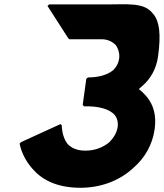

<svg xmlns="http://www.w3.org/2000/svg" viewBox="-20 -868 776 910"><path d="M385 -154C344 -154 318 -167 300 -186C272 -222 273 -273 273 -273L267 -280L81 -195L73 -188C73 -188 81 -131 127 -76L128 -75L134 -68C174 -21 243 22 361 22C456 22 541 -10 604 -65L605 -66L613 -73C667 -120 703 -183 713 -256C722 -320 708 -371 675 -410L674 -411L668 -418C659 -428 650 -437 638 -446L646 -453L647 -454L655 -461C694 -495 721 -542 729 -600C744 -708 735 -767 707 -801L706 -802L700 -809C659 -857 579 -847 486 -847H213L205 -840L302 -689L308 -682H461C490 -682 512 -671 528 -655C553 -622 553 -571 516 -535C491 -515 452 -501 397 -501L389 -494L372 -371L378 -364C451 -366 499 -350 523 -324C553 -286 537 -231 497 -193C469 -170 431 -154 385 -154Z"/></svg>

Font: Hussar Woodtype
Style: BlkObl
Weight: 900
Foundry: Cannot Into Space Fonts
Version: Version 1.07